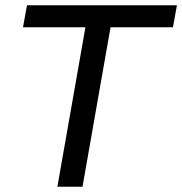

<svg xmlns="http://www.w3.org/2000/svg" viewBox="-20 -706 689 726"><path d="M197 0 303 -603H67L82 -686H649L634 -603H398L292 0Z"/></svg>

Font: Archivo VF Beta
Style: Italic
Weight: 400
Italic angle: -10°
Designer: Hector Gatti
Foundry: Omnibus-Type
Version: Version 1.002